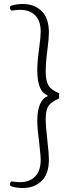

<svg xmlns="http://www.w3.org/2000/svg" viewBox="-20 -766 392 958"><path d="M32 161Q30 159 30 153Q30 142 39 139Q63 143 79 143Q128 143 155.5 114.5Q183 86 183 32Q183 16 180 -10.5Q177 -37 176 -50Q166 -124 166 -162Q166 -216 180 -247Q194 -278 217 -285V-291Q166 -308 166 -416Q166 -460 176 -530Q183 -583 183 -608Q183 -662 155.5 -689.5Q128 -717 79 -717Q63 -717 39 -713Q32 -715 30 -723.5Q28 -732 32 -735Q37 -739 55 -742.5Q73 -746 93 -746Q152 -746 188 -710.5Q224 -675 224 -603Q224 -573 217 -522Q216 -515 212 -479Q208 -443 208 -408Q208 -363 222 -339.5Q236 -316 275 -301V-275Q237 -259 222.5 -238Q208 -217 208 -172Q208 -139 217 -58Q224 0 224 30Q224 101 188 136.5Q152 172 93 172Q73 172 55 168.5Q37 165 32 161Z"/></svg>

Font: Arima Madurai ExtraLight
Style: Regular
Weight: 275
Designer: Joana Correia and Natanael Gama
Foundry: NDISCOVER
Version: Version 1.020